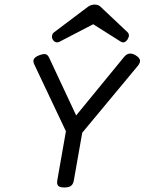

<svg xmlns="http://www.w3.org/2000/svg" viewBox="-20 -824 640 849"><path d="M528.8 -572.3 302.7 -296.4 326.2 -293.5 197.3 -568.8Q191.4 -581.5 182.4 -584.2Q173.3 -586.9 153.3 -579.6Q133.8 -571.8 129.4 -562Q125 -552.2 132.3 -537.6L281.2 -223.1H332L588.9 -532.2Q601.1 -546.9 598.9 -558.1Q596.7 -569.3 579.6 -579.6Q549.3 -597.7 528.8 -572.3ZM272.9 -251.5 233.4 -26.9Q230.5 -9.8 237.3 -2.4Q244.1 4.9 264.2 4.9H265.1Q284.7 4.9 294.2 -2.4Q303.7 -9.8 306.6 -26.9L346.2 -251.5ZM392.1 -716.8 515.1 -639.2Q523.4 -634.8 531 -637.9Q538.6 -641.1 543.9 -649.4Q556.2 -669.4 543.9 -681.6L423.8 -794.9Q414.6 -803.7 398.4 -803.7Q382.8 -803.7 370.1 -794.9L219.7 -681.6Q211.9 -675.8 210.2 -666.5Q208.5 -657.2 212.9 -649.9Q217.3 -641.6 225.1 -638.2Q232.9 -634.8 242.7 -639.2Z"/></svg>

Font: Courier Prime Code
Style: Italic
Weight: 400
Italic angle: -10°
Designer: Alan Dague-Greene
Foundry: Quote-Unquote Apps
Version: Version 3.18